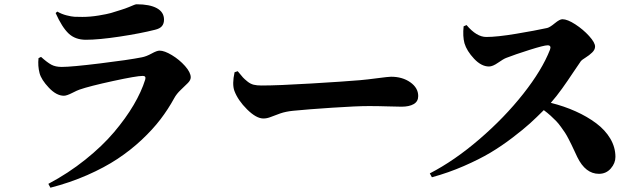

<svg xmlns="http://www.w3.org/2000/svg" viewBox="-20 -813 2990 898"><path d="M747.1 -721.2Q747.1 -702.6 737.5 -690.9Q728 -679.2 705.1 -673.8Q637.7 -656.7 539.6 -641.8Q441.4 -627 381.8 -627Q332 -627 301 -656.2Q270 -685.5 240.2 -752L248 -758.8Q268.1 -747.1 291.3 -741.2Q314.5 -735.4 328.1 -734.6Q341.8 -733.9 365.2 -733.9Q402.3 -733.9 441.9 -740.5Q481.4 -747.1 499 -752.2Q516.6 -757.3 546.9 -767.1Q565.9 -772.9 582.5 -779.8Q599.1 -786.6 606.7 -789.8Q614.3 -793 619.1 -793Q680.2 -793 713.6 -774.7Q747.1 -756.3 747.1 -721.2ZM165 -471.2Q156.2 -504.9 160.2 -541L171.9 -546.9Q200.7 -521 220 -510.5Q239.3 -500 269 -500Q314 -500 447.8 -516.4Q581.5 -532.7 643.1 -544.9Q664.1 -548.8 689 -562.5Q713.9 -576.2 726.1 -576.2Q749 -576.2 783.9 -555.2Q818.8 -534.2 845.5 -504.2Q872.1 -474.1 872.1 -451.2Q872.1 -438.5 858.9 -425Q845.7 -411.6 825.7 -392.8Q805.7 -374 794.9 -354Q766.6 -302.2 730.5 -254.9Q694.3 -207.5 642.6 -158.9Q590.8 -110.4 529.5 -69.8Q468.3 -29.3 387.7 6.1Q307.1 41.5 215.8 64.9L206.1 46.9Q299.3 -2.4 378.9 -66.2Q458.5 -129.9 513.4 -194.8Q568.4 -259.8 605 -322Q641.6 -384.3 659.2 -440.9Q664.1 -458 647.9 -458Q618.7 -458 508.8 -434.1Q398.9 -410.2 352.1 -394Q342.8 -391.1 317.4 -378.2Q292 -365.2 278.8 -365.2Q244.1 -365.2 208.5 -402.8Q172.9 -440.4 165 -471.2Z M1077.1 -475.1 1091.8 -480Q1109.4 -458.5 1116.2 -450.9Q1123 -443.4 1137.2 -431.9Q1151.4 -420.4 1166.5 -416.7Q1181.6 -413.1 1203.1 -413.1Q1279.8 -413.1 1434.6 -422.4Q1589.4 -431.6 1664.1 -438Q1697.3 -440.9 1747.1 -447.5Q1796.9 -454.1 1809.1 -454.1Q1862.3 -454.1 1899.2 -428Q1936 -401.9 1936 -363.8Q1936 -338.4 1915 -326.2Q1894 -314 1857.9 -314Q1841.3 -314 1794.4 -315.4Q1747.6 -316.9 1705.1 -316.9Q1648.9 -316.9 1534.4 -309.3Q1419.9 -301.8 1351.1 -294.9Q1316.9 -291.5 1290.8 -282.5Q1264.6 -273.4 1246.8 -266.1Q1229 -258.8 1211.9 -258.8Q1178.7 -258.8 1135.7 -301.3Q1092.8 -343.8 1076.2 -388.2Q1064.9 -419.4 1077.1 -475.1Z M2148.4 -689.9 2162.1 -695.8Q2209 -640.1 2254.4 -640.1Q2304.7 -640.1 2394 -655Q2483.4 -669.9 2539.1 -682.1Q2551.8 -685.1 2574.7 -704.1Q2597.7 -723.1 2610.4 -723.1Q2633.8 -723.1 2670.7 -699.2Q2707.5 -675.3 2735.4 -644.5Q2763.2 -613.8 2763.2 -595.2Q2763.2 -580.6 2749.5 -567.4Q2735.8 -554.2 2718.5 -543.5Q2701.2 -532.7 2697.3 -527.8Q2686 -512.2 2660.6 -473.9Q2635.3 -435.5 2608.9 -398.7Q2582.5 -361.8 2556.2 -332Q2618.7 -316.4 2672.4 -292.2Q2726.1 -268.1 2768.3 -236.6Q2810.5 -205.1 2834.5 -164.6Q2858.4 -124 2858.4 -79.1Q2858.4 -49.8 2836.7 -24.9Q2814.9 0 2781.2 0Q2718.3 0 2680.2 -78.1Q2676.8 -85.4 2667 -106.2Q2657.2 -127 2653.1 -135.7Q2648.9 -144.5 2639.2 -163.3Q2629.4 -182.1 2622.6 -192.4Q2615.7 -202.6 2604 -219Q2592.3 -235.4 2581.3 -246.8Q2570.3 -258.3 2555.2 -272Q2540 -285.6 2523.4 -297.9Q2489.3 -263.7 2459.2 -236.3Q2429.2 -209 2377.4 -169.4Q2325.7 -129.9 2273.7 -98.9Q2221.7 -67.9 2149.4 -36.4Q2077.1 -4.9 2000 16.1L1990.2 -2Q2105.5 -61.5 2222.4 -162.1Q2339.4 -262.7 2427.2 -374Q2515.1 -485.4 2552.2 -580.1Q2560.1 -601.1 2541 -601.1Q2524.4 -601.1 2456.3 -579.6Q2388.2 -558.1 2347.2 -542Q2334.5 -537.1 2309.3 -519.5Q2284.2 -502 2267.1 -502Q2231.4 -502 2197.3 -538.3Q2163.1 -574.7 2152.3 -610.8Q2143.6 -643.6 2148.4 -689.9Z"/></svg>

Font: Noto Serif JP Black
Style: Regular
Weight: 900
Designer: Ryoko NISHIZUKA  (kana & ideographs); Frank Grießhammer (Latin, Greek & Cyrillic); Wenlong ZHANG  (bopomofo); Sandoll Co
Foundry: Adobe Systems Incorporated
Version: Version 1.001;PS 1.001;hotconv 16.6.54;makeotf.lib2.5.65590